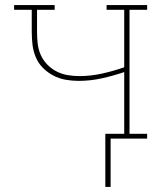

<svg xmlns="http://www.w3.org/2000/svg" viewBox="-20 -550 640 762"><path d="M398 192V-19H473V-264Q429 -249 383.5 -239Q338 -229 292 -229Q266 -229 240.5 -233.5Q215 -238 192 -250Q169 -262 150.5 -280.5Q132 -299 122 -323Q112 -347 109 -372.5Q106 -398 106 -424V-511H36V-530H197V-511H127V-424Q127 -401 129.5 -377.5Q132 -354 141.5 -332.5Q151 -311 167.5 -294Q184 -277 204.5 -266.5Q225 -256 248 -252Q271 -248 295 -248Q340 -248 385 -258Q430 -268 473 -283V-511H403V-530H564V-511H494V-19H564V0H419V192Z"/></svg>

Font: Iosevka Slab Thin Extended
Style: Regular
Weight: 100
Width: 7
Monospace: yes
Designer: Belleve Invis
Foundry: Belleve Invis
Version: Version 11.1.1; ttfautohint (v1.8.3)